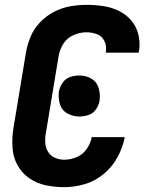

<svg xmlns="http://www.w3.org/2000/svg" viewBox="-20 -763 616 791"><path d="M245 8Q287 8 329.5 -4.5Q372 -17 407.5 -46.5Q443 -76 464.5 -116Q486 -156 494 -198H358Q353 -172 337 -149Q321 -126 295.5 -115.5Q270 -105 245 -105Q224 -105 206 -113Q188 -121 178 -137.5Q168 -154 166.5 -174Q165 -194 169 -215L221 -529Q225 -556 240 -581Q255 -606 282 -618Q309 -630 336 -630Q359 -630 380 -622Q401 -614 410.5 -593Q420 -572 416 -549V-546H551L553 -553Q558 -588 550 -621Q542 -654 520.5 -679Q499 -704 469 -718.5Q439 -733 405 -738Q371 -743 336 -743Q303 -743 269 -737Q235 -731 203 -714.5Q171 -698 145.5 -671.5Q120 -645 106.5 -613Q93 -581 87 -547L35 -233Q29 -194 31.5 -155Q34 -116 51.5 -83.5Q69 -51 99.5 -29.5Q130 -8 167.5 0Q205 8 245 8ZM307 -283Q325 -283 344 -289Q363 -295 375 -312Q387 -329 390 -347Q394 -374 386.5 -400Q379 -426 356.5 -439Q334 -452 307 -452Q288 -452 269.5 -446Q251 -440 239 -423.5Q227 -407 223 -388Q219 -361 226.5 -335Q234 -309 257 -296Q280 -283 307 -283Z"/></svg>

Font: Iosevka Sparkle XBdObl
Style: Regular
Weight: 800
Italic angle: -9°
Designer: Belleve Invis
Foundry: Belleve Invis
Version: Version 4.5.0; ttfautohint (v1.8.3)